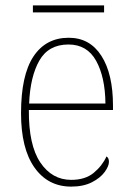

<svg xmlns="http://www.w3.org/2000/svg" viewBox="-20 -682 489 712"><path d="M244 10Q158 10 108 -60.5Q58 -131 58 -262Q58 -403 104 -472.5Q150 -542 235 -542Q313 -542 356 -475Q399 -408 399 -290V-274H87Q86 -144 129.5 -79.5Q173 -15 244 -15Q296 -15 327.5 -41Q359 -67 375 -102Q384 -96 384 -82Q384 -66 368 -44Q352 -22 320.5 -6Q289 10 244 10ZM371 -298Q370 -396 336.5 -456.5Q303 -517 234 -517Q160 -517 126 -457.5Q92 -398 88 -298ZM102 -636V-662H366V-636Z"/></svg>

Font: Noto Serif Georgian SemiCondensed Thin
Style: Regular
Weight: 100
Width: 4
Designer: Monotype Design Team, Akaki Razmadze
Foundry: Google LLC
Version: Version 2.003; ttfautohint (v1.8.4.7-5d5b)